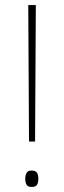

<svg xmlns="http://www.w3.org/2000/svg" viewBox="-20 -734 252 761"><path d="M119 -173H95L92 -714H122ZM80 -26Q80 -38 85 -48Q90 -58 105 -58Q122 -58 127 -48.5Q132 -39 132 -26Q132 -11 127 -2Q122 7 105 7Q90 7 85 -2.5Q80 -12 80 -26Z"/></svg>

Font: Noto Sans Lao UI SemCond Thin
Style: Regular
Weight: 100
Width: 4
Designer: Monotype Design Team
Foundry: Monotype Imaging Inc.
Version: Version 2.000; ttfautohint (v1.8.4.7-5d5b)